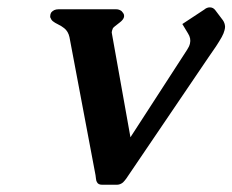

<svg xmlns="http://www.w3.org/2000/svg" viewBox="-20 -490 640 529"><path d="M288.6 -396 339.4 -111.8 495.6 -353Q501.5 -361.8 503.4 -370.1Q506.8 -384.3 498 -397.9L482.4 -423.8L542.5 -463.4Q549.8 -469.7 558.1 -469.7Q567.4 -469.7 573.2 -461.9L594.2 -434.1Q599.6 -426.3 600.1 -416.5Q600.1 -412.1 598.6 -406.7Q596.7 -398.4 590.8 -387.7Q577.6 -364.3 554.7 -332.5L327.6 2.4Q323.2 8.3 318.8 12.7Q311 19 302.2 19H261.2Q250.5 19 247.1 11.7Q245.1 9.3 244.4 2.2Q243.7 -4.9 243.2 -7.3L171.4 -387.7Q168 -403.3 157.2 -412.1Q149.9 -418 140.4 -422.6Q130.9 -427.2 125.5 -431.6Q121.1 -435.1 118.2 -442.9Q118.2 -446.8 118.7 -449.2Q119.1 -451.7 121.1 -455.6Q128.4 -464.4 140.6 -464.4H300.8Q308.1 -464.4 314.9 -459.5Q320.3 -454.1 321.8 -448.7Q321.8 -445.3 321.8 -443.4Q319.8 -435.5 310.1 -428.2Q292.5 -415 291 -412.1Q289.6 -409.2 288.6 -405.3Q287.1 -400.9 288.6 -396Z"/></svg>

Font: Caudex
Style: Bold
Weight: 700
Italic angle: -13°
Version: Version 1.04